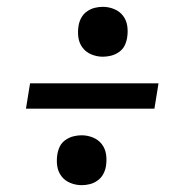

<svg xmlns="http://www.w3.org/2000/svg" viewBox="-20 -621 540 562"><path d="M281 -455Q264 -455 248 -461.5Q232 -468 222 -481Q212 -494 209.5 -511Q207 -528 210 -546Q212 -558 218 -569Q224 -580 234.5 -587.5Q245 -595 257 -598Q269 -601 281 -601Q298 -601 314 -594.5Q330 -588 340 -575Q350 -562 352.5 -545Q355 -528 352 -510Q350 -498 344.5 -487Q339 -476 328 -468.5Q317 -461 305 -458Q293 -455 281 -455ZM432 -303H56L68 -377H444ZM219 -79Q202 -79 186 -85.5Q170 -92 160 -105Q150 -118 147.5 -135Q145 -152 148 -170Q150 -182 155.5 -193Q161 -204 172 -211.5Q183 -219 195 -222Q207 -225 219 -225Q236 -225 252 -218.5Q268 -212 278 -199Q288 -186 290.5 -169Q293 -152 290 -134Q288 -122 282 -111Q276 -100 265.5 -92.5Q255 -85 243 -82Q231 -79 219 -79Z"/></svg>

Font: Iosevka Medium
Style: Italic
Weight: 500
Italic angle: -9°
Monospace: yes
Designer: Belleve Invis
Foundry: Belleve Invis
Version: Version 32.5.0; ttfautohint (v1.8.4)